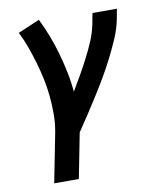

<svg xmlns="http://www.w3.org/2000/svg" viewBox="-84 -607 719 882"><g transform="rotate(-10 275.0 -166.0)"><path d="M97 210 142 -19Q150 -62 150 -104.5Q150 -147 146 -188.5Q142 -230 133.5 -270Q125 -310 113.5 -349Q102 -388 88.5 -425.5Q75 -463 57 -499L158 -542Q178 -502 194.5 -459Q211 -416 223.5 -372Q236 -328 245.5 -282Q255 -236 259 -189Q280 -224 300 -259Q320 -294 338.5 -330Q357 -366 372.5 -402.5Q388 -439 396 -477L406 -530H520L510 -477Q501 -435 483 -393.5Q465 -352 444.5 -311.5Q424 -271 401 -231.5Q378 -192 353.5 -153.5Q329 -115 304 -76.5Q279 -38 253 0L212 210Z"/></g></svg>

Font: Lode Term
Style: Bold Italic
Weight: 700
Italic angle: -11°
Monospace: yes
Designer: Belleve Invis
Foundry: Belleve Invis
Version: Version 29.2.0